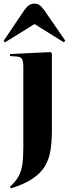

<svg xmlns="http://www.w3.org/2000/svg" viewBox="-32 -813 381 1062"><path d="M28 229 23 220Q54 192 70 163.5Q86 135 91.5 97.5Q97 60 97 2V-440Q97 -473 90.5 -485.5Q84 -498 62 -500L23 -503L24 -514L248 -525L255 -518V-91Q255 -29 247 20Q239 69 215.5 107.5Q192 146 147 176Q102 206 28 229ZM-4 -579 -12 -587 104 -759Q118 -778 131 -785.5Q144 -793 159 -793Q175 -793 186.5 -785Q198 -777 214 -755L329 -588L321 -579L159 -680Z"/></svg>

Font: Literata 72pt
Style: Bold
Weight: 700
Designer: Latin by Veronika Burian and Jose Scaglione. Greek by Irene Vlachou. Cyrillic by Vera Evstafieva.
Foundry: TypeTogether
Version: Version 3.002